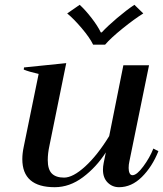

<svg xmlns="http://www.w3.org/2000/svg" viewBox="-20 -770 680 800"><path d="M260 -714 312 -750Q336 -728 361.5 -695Q387 -662 400 -635H404Q428 -661 467.5 -694.5Q507 -728 540 -750L577 -714Q540 -691 491 -651.5Q442 -612 418 -584H368Q354 -613 320.5 -652.5Q287 -692 260 -714ZM640 -140Q614 -75 571 -32.5Q528 10 476 10Q448 10 428.5 -9.5Q409 -29 409 -63Q409 -76 412 -91L421 -135Q381 -73 325.5 -31.5Q270 10 208 10Q73 10 73 -107Q73 -131 79 -159L141 -462Q101 -471 79 -480L80 -489L256 -507L186 -163Q179 -131 179 -103Q179 -64 196 -47Q213 -30 247 -30Q284 -30 335 -76.5Q386 -123 435 -203L494 -498H601L519 -97Q516 -84 516 -70Q516 -57 520 -48.5Q524 -40 532 -40Q550 -40 577 -76.5Q604 -113 619 -151Z"/></svg>

Font: Trirong Medium
Style: Italic
Weight: 500
Italic angle: -12°
Designer: Katatrad Team
Foundry: CadsonDemak
Version: Version 1.001